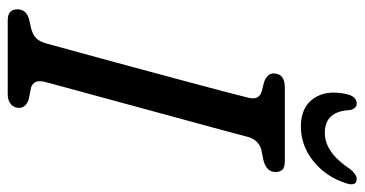

<svg xmlns="http://www.w3.org/2000/svg" viewBox="-238 -684 922 485"><g transform="rotate(90 222.5 -441.0)"><path d="M186.5 -94.5Q182.5 -78 186.8 -70Q191 -62 200.5 -59L230.5 -53Q252 -45.5 252 -29Q252 -15.5 242.5 -7.8Q233 0 217.5 0H31.5Q15.5 0 9.2 -6.8Q3 -13.5 3 -24.5Q3 -46.5 28 -54L51 -59Q66 -63 75 -71Q84 -79 89 -96.5Q93.5 -113 103.8 -150.5Q114 -188 127.8 -238.2Q141.5 -288.5 156.2 -343.2Q171 -398 185 -450.2Q199 -502.5 210 -544Q221 -585.5 226.5 -608.5Q233 -635 210.5 -641.5L187 -647.5Q165 -655.5 165 -672Q165.5 -700 200.5 -700H386Q402.5 -700 408.2 -693.8Q414 -687.5 414 -676.5Q414 -654.5 386.5 -646.5L357.5 -640.5Q333 -634 325 -605.5Q319 -582.5 307.8 -540.8Q296.5 -499 282.2 -446.8Q268 -394.5 253 -339.5Q238 -284.5 224.5 -234.5Q211 -184.5 200.8 -147.5Q190.5 -110.5 186.5 -94.5ZM315 -801Q365 -801 407 -865.5Q420.5 -881.5 431.5 -881.5Q451.5 -881.5 442 -853.5Q425.5 -803 386.2 -771.8Q347 -740.5 299 -740.5Q251 -740.5 228.5 -772.2Q206 -804 217 -855Q222.5 -881.5 241.5 -881.5Q253 -881.5 257.5 -865.5Q260 -801 315 -801Z"/></g></svg>

Font: Fraunces 144pt SuperSoft
Style: Italic
Weight: 400
Italic angle: -16°
Version: Version 1.000;[b76b70a41]